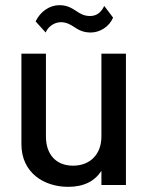

<svg xmlns="http://www.w3.org/2000/svg" viewBox="-20 -717 577 744"><path d="M216 -631C237 -631 253 -622 268 -612C283 -602 301 -591 332 -591C366 -591 404 -613 418 -649L384 -694C370 -665 351 -655 329 -655C305 -655 291 -664 276 -674C260 -684 242 -697 210 -697C172 -697 136 -672 118 -634L157 -591C165 -611 188 -631 216 -631ZM373 -509V-188C373 -120 330 -75 263 -75C196 -75 158 -120 158 -188V-509H63V-158C63 -48 150 7 244 7C305 7 347 -15 373 -55V0H468V-509Z"/></svg>

Font: Arthouse Owned Medium
Style: Regular
Weight: 500
Designer: Jeremy Tribby
Foundry: Tribby Type
Version: Version 1.000;PS 001.000;hotconv 1.0.88;makeotf.lib2.5.64775